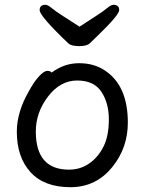

<svg xmlns="http://www.w3.org/2000/svg" viewBox="-20 -755 602 799"><path d="M273 24Q164 24 107 -38.5Q50 -101 50 -207Q50 -289 101 -377Q121 -414 142 -437Q163 -460 177 -460Q190 -460 195 -453Q247 -492 309 -492Q371 -492 416 -462Q512 -399 512 -245Q512 -141 449 -62Q381 24 273 24ZM267 -49Q314 -49 351 -74.5Q388 -100 410.5 -144.5Q433 -189 433 -258Q433 -326 402 -373Q371 -420 301 -420Q231 -420 180 -353.5Q129 -287 129 -208Q129 -49 267 -49ZM311 -563Q279 -563 266 -573Q145 -688 145 -713Q145 -735 169 -735Q179 -735 195 -721.5Q211 -708 245 -686.5Q279 -665 311 -644Q343 -665 376.5 -686.5Q410 -708 426 -721.5Q442 -735 452 -735Q476 -735 476 -713Q476 -693 388 -608Q368 -589 355 -576Q342 -563 311 -563Z"/></svg>

Font: LXGW WenKai TC
Style: Bold
Weight: 700
Designer: LXGW / Fontworks Inc.
Foundry: LXGW / Fontworks Inc.
Version: Version 1.330;April 28, 2024